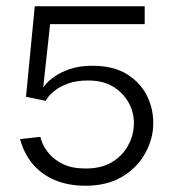

<svg xmlns="http://www.w3.org/2000/svg" viewBox="-20 -583 549 613"><path d="M253 10Q197 10 154 -8.5Q111 -27 83.5 -60.5Q56 -94 44 -139L109 -146Q109 -142 115.5 -126Q122 -110 137.5 -91.5Q153 -73 181.5 -59Q210 -45 254 -45Q303 -45 336 -64.5Q369 -84 387 -115Q405 -146 407 -179Q410 -216 394 -249Q378 -282 345 -304Q312 -326 261 -326Q224 -326 198 -316.5Q172 -307 156 -294.5Q140 -282 133 -272Q126 -262 126 -261L63 -274L91 -563H442V-506H140L118 -304Q118 -304 126.5 -314.5Q135 -325 154 -338.5Q173 -352 203 -362.5Q233 -373 275 -373Q344 -373 388 -344.5Q432 -316 452 -271.5Q472 -227 469 -178Q466 -131 440 -87.5Q414 -44 367 -17Q320 10 253 10Z"/></svg>

Font: Darker Grotesque Medium
Style: Regular
Weight: 500
Designer: Gabriel Lam
Foundry: TypeRant
Version: Version 1.000;gftools[0.9.28]